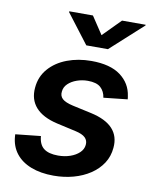

<svg xmlns="http://www.w3.org/2000/svg" viewBox="-86 -826 716 901"><g transform="rotate(10 272.0 -375.0)"><path d="M231.4 11.2Q169.4 11.2 123.3 -6.8Q77.1 -24.9 51 -58.6Q24.9 -92.3 21.5 -139.2Q21.5 -141.6 21.2 -144Q21 -146.5 21 -148.9L141.1 -161.6Q144.5 -121.1 167.7 -103.3Q190.9 -85.4 235.8 -85.4Q267.1 -85.4 293.2 -94.5Q319.3 -103.5 336.4 -119.6Q353.5 -135.7 355.5 -157.2Q357.9 -177.7 343.8 -191.7Q329.6 -205.6 295.4 -212.9L206.1 -232.9Q135.7 -249 102.5 -286.6Q69.3 -324.2 74.7 -380.9Q79.1 -433.6 112.3 -471.7Q145.5 -509.8 198.2 -529.8Q251 -549.8 313.5 -549.8Q403.8 -549.8 452.9 -513.2Q502 -476.6 510.3 -417Q510.7 -413.6 511.5 -409.7Q512.2 -405.8 512.2 -401.9L398.4 -389.6Q394.5 -418.9 375 -437Q355.5 -455.1 313 -455.1Q286.1 -455.1 261.2 -446.3Q236.3 -437.5 220 -421.9Q203.6 -406.2 201.7 -384.8Q198.7 -363.3 213.1 -349.9Q227.5 -336.4 264.6 -328.1L354 -308.6Q425.3 -293 458.3 -257.1Q491.2 -221.2 485.8 -166Q482.4 -125 461.2 -92.3Q439.9 -59.6 405 -36.4Q370.1 -13.2 325.7 -1Q281.2 11.2 231.4 11.2ZM283.2 -761.2 338.9 -677.2 421.9 -761.2H534.7L534.2 -757.8L379.9 -617.7H276.9L169.9 -757.8L170.9 -761.2Z"/></g></svg>

Font: Inter 16pt SemiBold
Style: Italic
Weight: 600
Italic angle: -9.3988°
Version: Version 4.001;git-66647c0bb